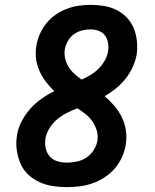

<svg xmlns="http://www.w3.org/2000/svg" viewBox="-20 -763 640 791"><path d="M256 8Q226 8 197 3.5Q168 -1 142 -13Q116 -25 95.5 -44.5Q75 -64 64 -90Q53 -116 49 -145Q45 -174 50 -205Q54 -234 68.5 -262Q83 -290 103.5 -313.5Q124 -337 150 -355.5Q176 -374 204 -388Q185 -405 169.5 -425.5Q154 -446 143 -470Q132 -494 128.5 -521Q125 -548 130 -576Q134 -600 144.5 -623.5Q155 -647 171.5 -667.5Q188 -688 210 -703Q232 -718 256 -727Q280 -736 304.5 -739.5Q329 -743 353 -743Q381 -743 408.5 -738.5Q436 -734 460 -722Q484 -710 502.5 -690.5Q521 -671 531 -646.5Q541 -622 544 -594Q547 -566 543 -538Q538 -512 526.5 -486.5Q515 -461 497.5 -439Q480 -417 458 -399Q436 -381 411 -367Q432 -349 450.5 -327.5Q469 -306 481.5 -281Q494 -256 498.5 -226.5Q503 -197 498 -167Q494 -141 482.5 -115.5Q471 -90 453 -69Q435 -48 411 -32.5Q387 -17 361.5 -8Q336 1 309 4.5Q282 8 256 8ZM316 -435Q334 -443 352.5 -454Q371 -465 386 -480Q401 -495 411.5 -513.5Q422 -532 425 -551Q428 -569 425 -586.5Q422 -604 412.5 -617Q403 -630 386.5 -636Q370 -642 353 -642Q335 -642 317.5 -637.5Q300 -633 284.5 -622Q269 -611 259.5 -594Q250 -577 247 -560Q244 -540 248.5 -521Q253 -502 263 -486.5Q273 -471 287 -458.5Q301 -446 316 -435ZM256 -93Q276 -93 297 -97.5Q318 -102 335.5 -113.5Q353 -125 365.5 -144Q378 -163 381 -183Q385 -205 378.5 -225.5Q372 -246 360.5 -263Q349 -280 332.5 -293Q316 -306 299 -317Q278 -309 256 -298Q234 -287 215.5 -271.5Q197 -256 184 -235Q171 -214 167 -191Q164 -171 168.5 -151.5Q173 -132 185.5 -118Q198 -104 217 -98.5Q236 -93 256 -93Z"/></svg>

Font: Iosevka Extended
Style: Bold Italic
Weight: 700
Width: 7
Italic angle: -9°
Monospace: yes
Designer: Belleve Invis
Foundry: Belleve Invis
Version: Version 32.5.0; ttfautohint (v1.8.4)